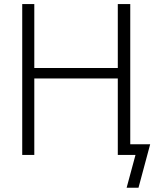

<svg xmlns="http://www.w3.org/2000/svg" viewBox="-20 -751 763 932"><path d="M146.5 -731.4V-420.9H551.8V-731.4H612.3V-50.8H709L652.3 160.2H594.7L637.7 1H607.4H582H551.8V-370.1H146.5V1H87.9V-731.4Z"/></svg>

Font: Gen Shin Gothic Light
Style: Regular
Weight: 200
Designer: [Source Han Sans]
Ryoko NISHIZUKA  (kana & ideographs); Paul D. Hunt (Latin, Greek & Cyrillic); Wenlong ZHANG  (bopomofo
Version: Version 1.002.20150607